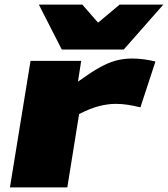

<svg xmlns="http://www.w3.org/2000/svg" viewBox="-20 -810 726 830"><path d="M331 -547 317 -457Q368 -494 406.5 -516Q445 -538 479 -547.5Q513 -557 552 -557Q577 -557 602.5 -553.5Q628 -550 652 -544L587 -346Q558 -353 532.5 -357Q507 -361 480 -361Q447 -361 409 -351.5Q371 -342 322 -317L271 0H23L112 -547ZM686 -790 515 -596H247L148 -790H336L404 -712L497 -790Z"/></svg>

Font: Georama ExtraExtended ExtraBold
Style: Italic
Weight: 800
Width: 8
Italic angle: -9°
Designer: Jean-Baptiste Levee
Foundry: Production Type
Version: Version 1.000